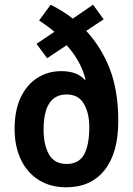

<svg xmlns="http://www.w3.org/2000/svg" viewBox="-20 -785 565 815"><path d="M195 -765Q219 -753 242.5 -738.5Q266 -724 289 -706L375 -765L420 -703L346 -654Q410 -585 446 -492.5Q482 -400 482 -271Q482 -136 424 -63Q366 10 261 10Q194 10 144.5 -21Q95 -52 68.5 -108Q42 -164 42 -238Q42 -316 67.5 -370.5Q93 -425 138 -454Q183 -483 240 -483Q308 -483 340 -446L343 -448Q333 -488 312.5 -524.5Q292 -561 263 -593L180 -538L135 -599L211 -650Q196 -663 179.5 -675Q163 -687 146 -698ZM263 -384Q165 -384 165 -235Q165 -170 188 -129.5Q211 -89 263 -89Q314 -89 336.5 -128.5Q359 -168 359 -246Q359 -305 336 -344.5Q313 -384 263 -384Z"/></svg>

Font: Noto Sans Bengali Condensed SemiBold
Style: Regular
Weight: 600
Width: 3
Designer: Joana Ranito - Universal Thirst; Jelle Bosma - Monotype Design Team
Foundry: Universal Thirst ehf.
Version: Version 3.000; ttfautohint (v1.8.4.7-5d5b)